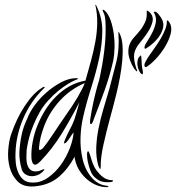

<svg xmlns="http://www.w3.org/2000/svg" viewBox="-20 -770 728 793"><path d="M558 -538Q562 -543 563 -539Q564 -535 564 -530Q565 -520 565 -513.5Q565 -507 565.5 -502Q566 -497 567 -491Q568 -485 570 -475Q571 -470 570 -468Q569 -466 569 -464Q567 -462 563 -465.5Q559 -469 556 -475Q553 -480 550.5 -488Q548 -496 547.5 -505Q547 -514 549 -523Q551 -532 558 -538ZM544 -485Q546 -480 546.5 -478.5Q547 -477 545 -475Q544 -475 539.5 -480Q535 -485 533 -488Q514 -521 511 -544Q508 -567 514.5 -584.5Q521 -602 534 -616Q547 -630 559 -645Q571 -660 579.5 -678.5Q588 -697 586 -723Q585 -728 591.5 -724.5Q598 -721 603 -714Q614 -699 610 -681Q606 -663 595 -644.5Q584 -626 570.5 -609.5Q557 -593 549 -582Q532 -557 533.5 -533.5Q535 -510 544 -485ZM578 -495Q574 -501 580 -513Q586 -525 596.5 -540.5Q607 -556 620 -574Q633 -592 644 -611Q655 -630 662.5 -649Q670 -668 669 -684L670 -685Q673 -687 676.5 -682Q680 -677 681 -675Q692 -656 684.5 -629Q677 -602 660.5 -575Q644 -548 622.5 -525.5Q601 -503 584 -493Q580 -492 578 -495ZM577 -571Q575 -579 585.5 -595Q596 -611 607 -631.5Q618 -652 623 -674.5Q628 -697 616 -718Q614 -720 615 -720.5Q616 -721 621 -722Q628 -720 636.5 -709Q645 -698 648 -692Q657 -676 654 -658.5Q651 -641 640.5 -624.5Q630 -608 615 -594Q600 -580 585 -571Q584 -570 581 -569Q578 -568 577 -571ZM448 -521Q434 -458 411.5 -395.5Q389 -333 367 -277Q366 -272 362 -264Q358 -256 353 -258Q352 -258 352 -267Q352 -276 353 -279Q355 -293 358.5 -312.5Q362 -332 366.5 -352Q371 -372 376 -391.5Q381 -411 385 -425Q388 -431 392.5 -452Q397 -473 402 -501.5Q407 -530 411 -563Q415 -596 416 -626.5Q417 -657 415.5 -682Q414 -707 407 -719Q402 -729 405 -730Q409 -730 414 -725Q429 -710 437.5 -684.5Q446 -659 450 -629.5Q454 -600 453 -571Q452 -542 448 -521ZM474 -632Q484 -612 486 -583Q488 -554 485 -520.5Q482 -487 475.5 -451.5Q469 -416 461 -383.5Q453 -351 445.5 -323Q438 -295 433 -277Q419 -225 407.5 -173.5Q396 -122 396 -86Q396 -73 395 -73Q393 -71 390.5 -76Q388 -81 386 -86Q376 -122 377.5 -160.5Q379 -199 387 -239.5Q395 -280 407.5 -321.5Q420 -363 432 -404Q446 -456 460 -512.5Q474 -569 469 -632Q469 -637 468.5 -637.5Q468 -638 469 -638Q471 -638 474 -632ZM330 -427Q270 -401 227.5 -354.5Q185 -308 163 -251Q154 -227 148.5 -205.5Q143 -184 141 -160Q140 -148 147 -151Q154 -154 159 -160Q171 -175 181 -189.5Q191 -204 201.5 -219.5Q212 -235 223.5 -252.5Q235 -270 249 -290Q264 -311 277.5 -331.5Q291 -352 301.5 -370Q312 -388 319.5 -403Q327 -418 330 -427ZM308 -348Q272 -278 234 -216.5Q196 -155 147 -104Q116 -71 110 -114Q108 -148 115 -185Q122 -222 136 -255Q149 -287 168 -317Q187 -347 212 -372Q237 -397 267.5 -414Q298 -431 333 -437Q345 -479 356 -519.5Q367 -560 374 -599Q381 -638 381.5 -674.5Q382 -711 375 -744Q373 -750 374 -750Q376 -751 377.5 -748Q379 -745 379 -744Q403 -696 402.5 -641Q402 -586 389 -527Q376 -468 356.5 -407Q337 -346 323 -285Q314 -246 312.5 -201.5Q311 -157 321 -114Q331 -69 358 -37.5Q385 -6 420 -3Q428 -2 428 0Q428 2 425.5 2.5Q423 3 421 3Q400 3 379.5 -5Q359 -13 341 -28Q323 -43 309.5 -63.5Q296 -84 290 -110Q288 -118 288 -123Q260 -70 220.5 -37.5Q181 -5 121 0Q76 3 52.5 -21Q29 -45 20 -79Q11 -113 14 -150.5Q17 -188 25 -212Q48 -281 83 -333.5Q118 -386 153 -407Q155 -409 159 -410.5Q163 -412 164 -411Q166 -410 163 -407Q160 -404 159 -403Q105 -349 75.5 -279.5Q46 -210 44 -138Q43 -120 45 -99Q47 -78 54.5 -59.5Q62 -41 76 -28.5Q90 -16 114 -16Q148 -15 178.5 -36.5Q209 -58 231.5 -89.5Q254 -121 268 -157Q282 -193 284 -223Q277 -215 272 -206.5Q267 -198 259 -188Q258 -186 253 -181.5Q248 -177 245 -178Q243 -179 247 -189.5Q251 -200 257 -212.5Q263 -225 269 -236.5Q275 -248 277 -252Q288 -275 294 -298Q300 -321 308 -348ZM447 -23Q447 -21 442 -19Q439 -18 437 -18Q418 -16 401.5 -20Q385 -24 368 -41Q359 -50 352.5 -68Q346 -86 342.5 -103Q339 -120 339.5 -133Q340 -146 344 -145Q345 -146 347.5 -141Q350 -136 352 -129.5Q354 -123 356 -116.5Q358 -110 359 -107Q364 -91 371 -78Q378 -65 388 -55Q412 -27 440 -26Q442 -26 444.5 -25.5Q447 -25 447 -23ZM302 -445Q302 -444 300.5 -443Q299 -442 293 -440Q280 -435 261 -423.5Q242 -412 221 -395Q200 -378 179.5 -355.5Q159 -333 144 -307Q129 -280 118.5 -254.5Q108 -229 102 -207.5Q96 -186 93.5 -171Q91 -156 90 -151Q89 -134 89 -117.5Q89 -101 93.5 -87.5Q98 -74 108 -67Q118 -60 138 -63Q140 -63 150.5 -67.5Q161 -72 163 -71Q164 -70 162 -67Q160 -64 156 -60.5Q152 -57 148.5 -54.5Q145 -52 144 -51Q135 -46 124 -43.5Q113 -41 102.5 -43Q92 -45 83 -51.5Q74 -58 70 -70Q59 -107 60 -142Q62 -177 69 -211.5Q76 -246 93 -281Q103 -308 124.5 -337Q146 -366 174 -390Q202 -414 232.5 -430Q263 -446 290 -447Q294 -447 298 -447Q302 -447 302 -445Z"/></svg>

Font: mr_AkronimG
Style: Regular
Weight: 400
Version: Version 1.002 April 14, 2020